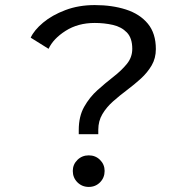

<svg xmlns="http://www.w3.org/2000/svg" viewBox="-20 -726 750 757"><path d="M290.5 -197V-213.5Q290.5 -267 311.8 -304.8Q333 -342.5 364.5 -370.8Q396 -399 427.5 -423.5Q459 -448 480.2 -474Q501.5 -500 501.5 -533.5Q501.5 -576 480.2 -598Q459 -620 425 -627.8Q391 -635.5 353.5 -635.5Q287.5 -635.5 238.8 -604.5Q190 -573.5 171.5 -533.5L101 -577.5Q114.5 -607 150 -636.8Q185.5 -666.5 237.8 -686.2Q290 -706 353.5 -706Q422 -706 476.5 -688.5Q531 -671 562.8 -632.8Q594.5 -594.5 594.5 -532.5Q594.5 -496.5 578 -468.2Q561.5 -440 535.8 -416.5Q510 -393 481 -371.2Q452 -349.5 426 -326.5Q400 -303.5 383.8 -276.2Q367.5 -249 367.5 -214V-197ZM330 11Q303.5 11 285.2 -7.2Q267 -25.5 267 -52Q267 -77.5 285.2 -95.5Q303.5 -113.5 330 -113.5Q356.5 -113.5 374.5 -95.5Q392.5 -77.5 392.5 -52Q392.5 -25.5 374.5 -7.2Q356.5 11 330 11Z"/></svg>

Font: League Mono
Style: Regular
Weight: 400
Width: 6
Designer: Tyler Finck
Foundry: The League of Moveable Type / Tyler Finck
Version: Version 2.300;RELEASE